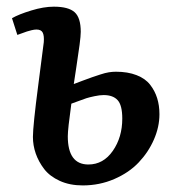

<svg xmlns="http://www.w3.org/2000/svg" viewBox="-20 -545 528 578"><path d="M202.1 -292Q207.5 -293.9 228.5 -302Q249.5 -310.1 257.8 -312.7Q266.1 -315.4 281.5 -320.6Q296.9 -325.7 307.9 -327.4Q318.8 -329.1 329.1 -329.1Q364.7 -329.1 391.1 -318.8Q417.5 -308.6 431.9 -290Q446.3 -271.5 453.1 -249.5Q460 -227.5 460 -201.2Q460 -163.1 443.4 -125Q426.8 -86.9 397.7 -56.2Q368.7 -25.4 324.2 -6.1Q279.8 13.2 229 13.2Q189.9 13.2 159.9 -0.5Q129.9 -14.2 113 -36.1Q96.2 -58.1 87.6 -82.8Q79.1 -107.4 79.1 -132.8Q79.1 -166 95.5 -291.5Q111.8 -417 111.8 -418Q113.3 -437.5 108.6 -446.8Q104 -456.1 89.8 -456.1Q83.5 -456.1 75.2 -454.1Q66.9 -452.1 61 -450.2Q55.2 -448.2 45.4 -444.6Q35.6 -440.9 32.2 -439.9L16.1 -490.2Q36.6 -502 74 -513.4Q111.3 -524.9 142.1 -524.9Q186 -524.9 204.6 -508.3Q223.1 -491.7 223.1 -449.2Q223.1 -437 219.5 -409.7Q215.8 -382.3 209.5 -340.8Q203.1 -299.3 202.1 -292ZM194.8 -232.9Q184.1 -156.2 184.1 -134.8Q184.1 -49.8 246.1 -49.8Q291 -49.8 319.6 -90.8Q348.1 -131.8 348.1 -188Q348.1 -228 334.2 -243.4Q320.3 -258.8 292 -258.8Q280.3 -258.8 264.4 -255.4Q248.5 -252 240 -249.3Q231.4 -246.6 213.4 -239.7Q195.3 -232.9 194.8 -232.9Z"/></svg>

Font: Literata Book SemiBold
Style: Italic
Weight: 600
Italic angle: -3°
Designer: Latin by Veronika Burian and Jose Scaglione. Greek by Irene Vlachou. Cyrillic by Vera Evstafieva
Foundry: TypeTogether
Version: Version 1.003;PS 001.003;hotconv 1.0.88;makeotf.lib2.5.64775